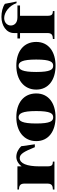

<svg xmlns="http://www.w3.org/2000/svg" viewBox="892 -1648 771 2594"><g transform="rotate(-90 1277.0 -350.5)"><path d="M327 -93V-202C327 -374 367 -469 438 -469C494 -469 526 -412 586 -265H625L599 -449C563 -486 513 -515 455 -515C411 -515 362 -491 327 -443V-500H14V-480C53 -478 94 -472 94 -407V-93C94 -26 52 -23 14 -21V0H391V-21C355 -23 327 -25 327 -93Z M991 15C1178 15 1312 -78 1312 -246C1312 -414 1186 -515 991 -515C803 -515 668 -414 668 -246C668 -78 803 15 991 15ZM990 -17C940 -17 906 -52 906 -246C906 -437 940 -484 990 -484C1040 -484 1074 -439 1074 -246C1074 -51 1040 -17 990 -17Z M1687 15C1874 15 2008 -78 2008 -246C2008 -414 1882 -515 1687 -515C1499 -515 1364 -414 1364 -246C1364 -78 1499 15 1687 15ZM1686 -17C1636 -17 1602 -52 1602 -246C1602 -437 1636 -484 1686 -484C1736 -484 1770 -439 1770 -246C1770 -51 1736 -17 1686 -17Z M2048 -21V0H2425V-21C2390 -23 2361 -25 2361 -93V-465H2501V-500H2339C2262 -500 2230 -544 2230 -590C2230 -636 2268 -679 2330 -679C2408 -679 2498 -612 2532 -512H2554L2523 -669C2477 -702 2408 -716 2346 -716C2231 -716 2128 -651 2128 -547V-500H2055V-465H2128V-93C2128 -26 2087 -23 2048 -21Z"/></g></svg>

Font: Sprat Black
Style: Regular
Weight: 900
Designer: Ethan Nakache
Foundry: Collletttivo
Version: Version 2.000;Glyphs 3.2 (3217)